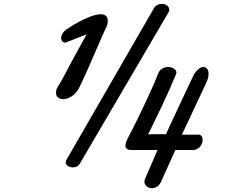

<svg xmlns="http://www.w3.org/2000/svg" viewBox="-20 -779 1223 997"><path d="M277.3 -323.2Q291 -345.2 302.2 -365.5Q313.5 -385.7 323.5 -404.8Q333.5 -423.8 343 -442.1Q352.5 -460.4 362.8 -479L429.7 -600.6Q423.3 -598.1 408.4 -592.3Q393.6 -586.4 376.7 -579.8Q359.9 -573.2 345 -567.4Q330.1 -561.5 324.2 -559.6Q322.8 -558.6 320.6 -558.3Q318.4 -558.1 317.4 -558.1Q309.6 -558.1 303.5 -564.7Q297.4 -571.3 297.4 -582Q297.4 -591.3 303.2 -602.5Q309.1 -613.8 324.2 -626Q356.9 -647.9 389.6 -665.5Q403.3 -672.9 418.5 -679.9Q433.6 -687 448.5 -692.6Q463.4 -698.2 477.8 -701.7Q492.2 -705.1 504.4 -705.1Q518.6 -705.1 529.1 -697.5Q539.6 -689.9 539.6 -671.4Q539.6 -665.5 538.6 -658Q537.6 -650.4 533.7 -642.1Q526.4 -627 515.9 -603.3Q505.4 -579.6 493.2 -551.5Q481 -523.4 467.5 -492.2Q454.1 -460.9 440.7 -430.7Q427.2 -400.4 414.6 -372.8Q401.9 -345.2 391.6 -324.2Q384.3 -309.6 374.3 -298.3Q364.3 -287.1 353.3 -279.5Q342.3 -272 330.6 -268.1Q318.8 -264.2 308.6 -264.2Q293 -264.2 282 -272.2Q271 -280.3 271 -296.4Q271 -301.8 272 -309.1Q272.9 -316.4 277.3 -323.2ZM858.4 -720.7Q742.7 -523.4 627.2 -326.2Q511.7 -128.9 396 68.4Q389.2 80.6 379.4 85.4Q369.6 90.3 358.9 90.3Q344.7 90.3 333 83Q321.3 75.7 321.3 64Q321.3 61.5 321.8 58.3Q322.3 55.2 323.7 53.2Q438.5 -145.5 551.8 -342Q665 -538.6 779.8 -737.3Q786.6 -748.5 797.1 -753.7Q807.6 -758.8 819.3 -758.8Q837.9 -758.8 848.4 -750Q858.9 -741.2 858.9 -728Q858.9 -723.1 858.4 -720.7ZM1052.7 -353Q1042.5 -330.6 1031.2 -306.9Q1020 -283.2 1009 -259.8Q998 -236.3 987.5 -213.9Q977.1 -191.4 967.8 -171.4Q945.3 -124 924.3 -79.6H1011.7Q1021.5 -79.6 1026.9 -72Q1032.2 -64.5 1032.2 -54.2Q1032.2 -44.9 1029.1 -35.4Q1025.9 -25.9 1019.5 -18.1Q1013.2 -10.3 1003.2 -5.1Q993.2 0 980 0H890.6L815.4 166.5Q806.6 183.6 794.2 190.9Q781.7 198.2 769 198.2Q752.9 198.2 741.5 188.5Q730 178.7 730 163.6Q730 160.2 731 156.7Q731.9 153.3 733.4 149.4L797.9 0H667.5Q660.2 0 653.8 -0.7Q647.5 -1.5 642.3 -3.9Q637.2 -6.3 634.3 -10.5Q631.3 -14.6 631.3 -22Q631.3 -30.3 635 -41.5Q638.7 -52.7 647.9 -69.8Q658.2 -88.9 671.6 -115.5Q685.1 -142.1 699.7 -172.1Q714.4 -202.1 729.2 -233.9Q744.1 -265.6 757.8 -295.2Q771.5 -324.7 782.2 -350.3Q793 -376 799.8 -393.6Q807.1 -414.1 822.3 -422.6Q837.4 -431.2 853 -431.2Q869.6 -431.2 882.6 -423.1Q895.5 -415 896 -402.8Q895.5 -400.4 895.3 -398.2Q895 -396 894 -393.6Q877.4 -353 858.9 -311.8Q840.3 -270.5 821.5 -230.5Q802.7 -190.4 784.2 -152.8Q765.6 -115.2 749.5 -81.5Q762.2 -82 772.7 -82Q783.2 -82 791.5 -82Q814.9 -82 828.6 -82L842.3 -81.5L848.1 -95.7Q854 -109.4 865 -132.6Q876 -155.8 889.9 -186Q903.8 -216.3 919.2 -248.8Q934.6 -281.2 950 -314Q965.3 -346.7 979 -375Q991.7 -404.3 1007.6 -417.7Q1023.4 -431.2 1036.1 -431.2Q1047.4 -431.2 1055.2 -421.9Q1063 -412.6 1063 -395.5Q1063 -386.2 1060.5 -375.5Q1058.1 -364.7 1052.7 -353Z"/></svg>

Font: Damion
Style: Regular
Weight: 400
Foundry: vernon adams
Version: Version 1.000